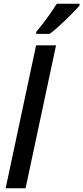

<svg xmlns="http://www.w3.org/2000/svg" viewBox="-20 -1001 443 1021"><path d="M172 -760H278L116 0H10ZM173 -832Q232 -902 282 -981H403V-972Q380 -944 328 -894Q276 -844 244 -821H172Z"/></svg>

Font: Noto Sans UI NarrowMedium
Style: Italic
Weight: 500
Width: 4
Italic angle: -12°
Designer: Monotype Design Team
Foundry: Monotype Imaging Inc.
Version: Version 1.001